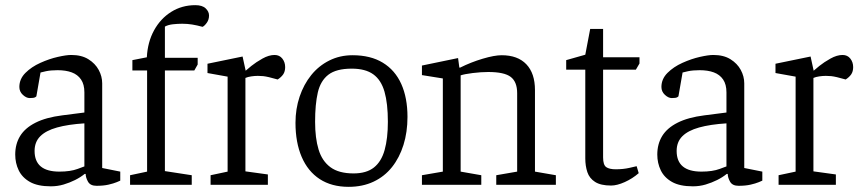

<svg xmlns="http://www.w3.org/2000/svg" viewBox="-20 -716 3341 744"><path d="M177 6Q126 6 96 -11Q66 -28 52.5 -56Q39 -84 39 -117Q39 -158 58 -189Q77 -220 117.5 -240.5Q158 -261 221 -269L307 -280V-358Q307 -389 294 -408Q281 -427 258 -435.5Q235 -444 203 -444Q177 -444 158 -440Q139 -436 137 -435L121 -343Q121 -342 116 -339Q111 -336 95 -336Q82 -336 68.5 -348.5Q55 -361 55 -379Q55 -410 78.5 -433.5Q102 -457 136.5 -472.5Q171 -488 204 -495.5Q237 -503 256 -503Q296 -503 322.5 -486.5Q349 -470 362.5 -445Q376 -420 376 -393V-65L446 -51V-16Q444 -15 432 -10Q420 -5 400.5 -0.5Q381 4 354 4Q330 4 321 -12Q312 -28 312 -42H308Q292 -29 271 -18.5Q250 -8 226.5 -1Q203 6 177 6ZM210 -51Q253 -51 281 -61.5Q309 -72 307 -71V-238Q244 -234 201 -222Q158 -210 136 -188Q114 -166 114 -131Q114 -51 210 -51Z M484 0V-37L550 -51V-443H493V-483L549 -494Q552 -553 577 -598.5Q602 -644 643.5 -670Q685 -696 737 -696Q764 -696 777 -683.5Q790 -671 790 -656Q790 -640 781.5 -628Q773 -616 765 -612Q743 -618 724.5 -621Q706 -624 686 -624Q669 -624 650.5 -622Q632 -620 619 -613V-492H746V-466L733 -443H619V-53L723 -37V0Z M796 0V-37L862 -51V-419L784 -433V-469L920 -497L932 -442Q936 -446 954 -460.5Q972 -475 997 -489Q1022 -503 1044 -503Q1063 -503 1074 -489Q1085 -475 1085 -456Q1085 -439 1077.5 -428Q1070 -417 1056 -408L1022 -417Q1009 -420 1000 -421Q991 -422 979 -422Q967 -422 953.5 -420Q940 -418 931 -414V-52L1018 -40V0Z M1331 8Q1265 8 1219 -22Q1173 -52 1149 -108Q1125 -164 1125 -240Q1125 -294 1141 -341.5Q1157 -389 1186 -425Q1215 -461 1256 -481.5Q1297 -502 1346 -502Q1416 -502 1463.5 -473Q1511 -444 1535 -390.5Q1559 -337 1559 -263Q1559 -204 1543.5 -154.5Q1528 -105 1499 -68.5Q1470 -32 1427.5 -12Q1385 8 1331 8ZM1350 -44Q1400 -44 1429 -67Q1458 -90 1470.5 -135Q1483 -180 1483 -244Q1483 -315 1470 -360.5Q1457 -406 1426.5 -428Q1396 -450 1343 -450Q1283 -450 1252.5 -426.5Q1222 -403 1211.5 -357.5Q1201 -312 1201 -244Q1201 -181 1214.5 -136.5Q1228 -92 1260.5 -68Q1293 -44 1350 -44Z M1615 0V-37L1696 -51V-412L1615 -425V-462L1755 -491L1760 -454H1763Q1805 -475 1850.5 -488.5Q1896 -502 1924 -502Q1986 -502 2019.5 -467Q2053 -432 2053 -367V-51L2134 -37V0H1903V-37L1984 -51V-355Q1984 -399 1959 -418Q1934 -437 1872 -437Q1844 -437 1812 -433Q1780 -429 1765 -424V-51L1845 -37V0Z M2348 3Q2308 3 2286 -11Q2264 -25 2256 -49Q2248 -73 2248 -102V-446H2174V-483L2248 -504L2267 -604H2317V-494H2458V-470L2444 -446H2317V-106Q2317 -77 2329 -68.5Q2341 -60 2366 -60Q2395 -60 2419 -65.5Q2443 -71 2447 -72L2455 -45Q2431 -24 2401 -10.5Q2371 3 2348 3Z M2665 6Q2614 6 2584 -11Q2554 -28 2540.5 -56Q2527 -84 2527 -117Q2527 -158 2546 -189Q2565 -220 2605.5 -240.5Q2646 -261 2709 -269L2795 -280V-358Q2795 -389 2782 -408Q2769 -427 2746 -435.5Q2723 -444 2691 -444Q2665 -444 2646 -440Q2627 -436 2625 -435L2609 -343Q2609 -342 2604 -339Q2599 -336 2583 -336Q2570 -336 2556.5 -348.5Q2543 -361 2543 -379Q2543 -410 2566.5 -433.5Q2590 -457 2624.5 -472.5Q2659 -488 2692 -495.5Q2725 -503 2744 -503Q2784 -503 2810.5 -486.5Q2837 -470 2850.5 -445Q2864 -420 2864 -393V-65L2934 -51V-16Q2932 -15 2920 -10Q2908 -5 2888.5 -0.5Q2869 4 2842 4Q2818 4 2809 -12Q2800 -28 2800 -42H2796Q2780 -29 2759 -18.5Q2738 -8 2714.5 -1Q2691 6 2665 6ZM2698 -51Q2741 -51 2769 -61.5Q2797 -72 2795 -71V-238Q2732 -234 2689 -222Q2646 -210 2624 -188Q2602 -166 2602 -131Q2602 -51 2698 -51Z M2997 0V-37L3063 -51V-419L2985 -433V-469L3121 -497L3133 -442Q3137 -446 3155 -460.5Q3173 -475 3198 -489Q3223 -503 3245 -503Q3264 -503 3275 -489Q3286 -475 3286 -456Q3286 -439 3278.5 -428Q3271 -417 3257 -408L3223 -417Q3210 -420 3201 -421Q3192 -422 3180 -422Q3168 -422 3154.5 -420Q3141 -418 3132 -414V-52L3219 -40V0Z"/></svg>

Font: Faustina Light
Style: Regular
Weight: 300
Designer: Alfonso Garcia
Foundry: http://www.omnibus-type.com
Version: Version 1.200